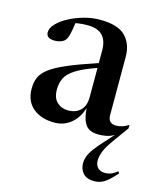

<svg xmlns="http://www.w3.org/2000/svg" viewBox="-113 -606 774 921"><g transform="rotate(15 274.0 -145.0)"><path d="M536 -55 486 14Q451.5 61.5 442 87Q432.5 112.5 432.5 132Q432.5 153.5 445.2 167.2Q458 181 481.5 181Q493.5 181 507.8 176.8Q522 172.5 542 156.5L548 165.5Q513 205.5 490.5 219Q468 232.5 442 232.5Q403.5 232.5 385.8 212Q368 191.5 368 162.5Q368 147 373.8 130Q379.5 113 396 90Q412.5 67 444.5 32.5L480.5 -7.5Q461.5 3.5 443 7.2Q424.5 11 404 11Q357.5 11 338.5 -16.5Q319.5 -44 316.5 -97Q301.5 -47.5 266.5 -18.5Q231.5 10.5 184 10.5Q118.5 10.5 78 -23.2Q37.5 -57 37.5 -119.5Q37.5 -150.5 47.8 -174.8Q58 -199 86.8 -221Q115.5 -243 171 -266.8Q226.5 -290.5 317 -320.5V-383Q317 -482 219.5 -482Q185.5 -482 159 -476.5Q155.5 -447.5 150 -423.5Q144.5 -399.5 136 -389Q129 -380 114.8 -374.8Q100.5 -369.5 85 -369.5Q42 -369.5 42 -400Q42 -421.5 62.8 -443.2Q83.5 -465 117.2 -483Q151 -501 191 -512Q231 -523 269.5 -523Q359 -523 396.5 -484.5Q434 -446 434 -382.5V-94.5Q434 -71.5 444.8 -61.8Q455.5 -52 473.5 -52Q504.5 -52 536 -72ZM155.5 -146.5Q155.5 -104 177.8 -83.5Q200 -63 233 -63Q270.5 -63 293.8 -85.2Q317 -107.5 317 -151.5V-296.5Q248.5 -272.5 214 -250.2Q179.5 -228 167.5 -203Q155.5 -178 155.5 -146.5Z"/></g></svg>

Font: Newsreader 72pt Medium
Style: Regular
Weight: 500
Designer: Hugues Gentile
Foundry: Production Type
Version: Version 1.003; ttfautohint (v1.8.3)